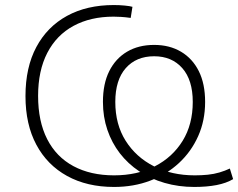

<svg xmlns="http://www.w3.org/2000/svg" viewBox="-20 -733 944 761"><path d="M432 8Q325 8 246 -35.5Q167 -79 124 -159.5Q81 -240 81 -352Q81 -466 124 -546.5Q167 -627 245.5 -670Q324 -713 431 -713Q453 -713 474 -711Q495 -709 505 -706L498 -662Q477 -665 460 -666Q443 -667 430 -667Q339 -667 271.5 -630.5Q204 -594 167.5 -523.5Q131 -453 131 -353Q131 -252 167 -181.5Q203 -111 271 -74.5Q339 -38 432 -38Q524 -38 594 -74Q664 -110 704 -175Q744 -240 744 -329Q744 -416 702.5 -463Q661 -510 591 -510Q520 -510 478.5 -463Q437 -416 437 -329Q437 -240 478 -175Q519 -110 590 -74Q661 -38 752 -38Q779 -38 803.5 -40.5Q828 -43 850 -49.5Q872 -56 891 -65L904 -23Q877 -7 838.5 0.5Q800 8 750 8Q688 8 632.5 -8Q577 -24 532 -54Q487 -84 455 -125.5Q423 -167 405.5 -218.5Q388 -270 388 -329Q388 -401 413 -451Q438 -501 483.5 -528Q529 -555 591 -555Q652 -555 697.5 -528Q743 -501 768 -451Q793 -401 793 -329Q793 -255 765.5 -193.5Q738 -132 689.5 -87Q641 -42 575.5 -17Q510 8 432 8Z"/></svg>

Font: Nunito Sans 10pt SemiExpanded ExtraLight
Style: Regular
Weight: 250
Width: 6
Designer: Vernon Adams
Foundry: Vernon Adams
Version: Version 3.101;gftools[0.9.27]